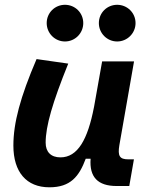

<svg xmlns="http://www.w3.org/2000/svg" viewBox="-20 -775 626 805"><path d="M187 10.3C275.4 10.3 311.5 -34.7 339.4 -109.4H359.9C354 -32.7 390.1 4.9 468.8 4.9H522L541.5 -106.9H518.1C481.9 -106.9 472.7 -120.6 480.5 -166.5L542 -517.6H408.2L374 -325.2V-325.7C347.7 -189.5 305.7 -115.2 233.4 -115.2C193.8 -115.2 171.4 -137.7 171.4 -176.8C171.4 -246.1 200.2 -345.2 266.1 -508.3L133.3 -527.3C64.9 -367.7 36.1 -259.3 36.1 -164.6C36.1 -53.7 90.8 10.3 187 10.3ZM471.2 -601.1C513.7 -601.1 548.3 -635.7 548.3 -678.2C548.3 -721.2 513.7 -754.9 471.2 -754.9C428.7 -754.9 394.5 -721.2 394.5 -678.2C394.5 -635.7 428.7 -601.1 471.2 -601.1ZM252.4 -601.1C294.9 -601.1 329.1 -635.7 329.1 -678.2C329.1 -721.2 294.9 -754.9 252.4 -754.9C210 -754.9 175.8 -721.2 175.8 -678.2C175.8 -635.7 210 -601.1 252.4 -601.1Z"/></svg>

Font: Cascadia Mono NF
Style: Bold Italic
Weight: 700
Italic angle: -10°
Monospace: yes
Designer: Aaron Bell
Foundry: Saja Typeworks
Version: Version 2404.023